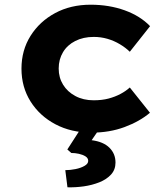

<svg xmlns="http://www.w3.org/2000/svg" viewBox="-20 -562 726 828"><path d="M375.1 10Q287.2 10 219.1 -26Q151 -62 111.8 -124.3Q72.6 -186.6 72.6 -265.9Q72.6 -345.2 111.8 -407.5Q151 -469.7 217.9 -505.7Q284.9 -541.7 370.5 -541.7Q450.6 -541.7 517.8 -517.5Q584.9 -493.2 627.2 -449.2L539.8 -338.8Q521.7 -356.5 496.9 -371.3Q472.2 -386.1 443.7 -394.5Q415.2 -402.8 384.5 -402.8Q339.1 -402.8 304.7 -385.3Q270.2 -367.9 251.7 -336.9Q233.1 -306 233.1 -266.4Q233.1 -227.5 252 -196.8Q270.9 -166 305.1 -147.8Q339.3 -129.5 383.8 -129.5Q419.5 -129.5 447.7 -136.9Q475.9 -144.3 499.2 -156.7Q522.6 -169 539.8 -184.7L626.7 -75.7Q581.8 -38 517 -14Q452.2 10 375.1 10ZM270.9 245.7 261.6 171.8Q283 171.8 306 167.1Q329 162.4 344.7 153.2Q360.4 144.1 360.4 131.8Q360.4 119.7 348.6 112.3Q336.9 105 320.3 101.3Q303.8 97.7 287.6 97.7L270.4 82.6L339.1 -24H421.1L375.2 42.6Q425.8 49.1 452 75.1Q478.1 101 478.1 139Q478.1 169.6 458.9 190.7Q439.7 211.7 408.3 224.2Q376.9 236.6 341.1 241.7Q305.2 246.7 270.9 245.7Z"/></svg>

Font: Lexend Exa
Style: Regular
Weight: 400
Designer: Bonnie Shaver-Troup, Thomas Jockin
Foundry: Lexend
Version: Version 1.007